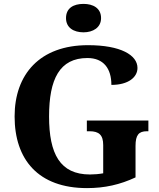

<svg xmlns="http://www.w3.org/2000/svg" viewBox="-20 -956 818 986"><path d="M409 -790C457 -790 499 -814 499 -863C499 -915 457 -936 409 -936C358 -936 319 -915 319 -863C319 -814 358 -790 409 -790ZM427 10C518 10 597 -8 676 -45V-207C676 -263 693 -282 734 -282H742V-337H426V-282H440C488 -282 510 -263 510 -211V-66C488 -62 464 -60 442 -60C288 -60 232 -166 232 -358C232 -550 286 -658 429 -658C512 -658 552 -604 552 -520C640 -520 686 -560 686 -607C686 -673 600 -724 432 -724C184 -724 55 -574 55 -358C55 -137 176 10 427 10Z"/></svg>

Font: Noto Serif Hentaigana Bold
Style: Regular
Weight: 700
Designer: Kazuhiro Yamada
Foundry: nipponia
Version: Version 1.000